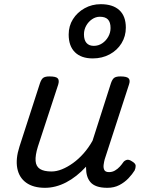

<svg xmlns="http://www.w3.org/2000/svg" viewBox="-20 -880 687 917"><path d="M195 17Q139 17 105 -7.5Q71 -32 62.5 -76.5Q54 -121 73 -180L171 -483Q178 -503 187.5 -509Q197 -515 216 -515Q248 -515 256 -505.5Q264 -496 258 -476L161 -180Q148 -138 150 -111.5Q152 -85 171 -73Q190 -61 226 -61Q250 -61 276 -71.5Q302 -82 328.5 -101Q355 -120 379 -147Q403 -174 422 -208L510 -483Q517 -503 526.5 -509Q536 -515 555 -515Q586 -515 594.5 -505.5Q603 -496 596 -476L480 -119Q477 -108 475 -93.5Q473 -79 478 -68.5Q483 -58 501 -58Q516 -58 529 -65.5Q542 -73 552 -84Q562 -95 568 -104Q573 -112 584 -116Q595 -120 611 -109Q628 -99 628 -88Q628 -77 623 -66Q612 -48 593.5 -28.5Q575 -9 550 4Q525 17 493 17Q463 17 443 10Q423 3 412 -10Q401 -23 396 -40Q391 -57 391 -78V-84Q369 -60 345 -41Q321 -22 296 -9Q271 4 245.5 10.5Q220 17 195 17ZM423 -601Q368 -601 338 -630.5Q308 -660 308 -715Q308 -756 328.5 -788.5Q349 -821 384 -840.5Q419 -860 461 -860Q519 -860 550 -831.5Q581 -803 581 -748Q581 -707 560.5 -673.5Q540 -640 504 -620.5Q468 -601 423 -601ZM428 -661Q450 -661 468 -673Q486 -685 497 -704.5Q508 -724 508 -746Q508 -774 495.5 -787Q483 -800 457 -800Q437 -800 419.5 -788Q402 -776 391.5 -757Q381 -738 381 -716Q381 -689 393 -675Q405 -661 428 -661Z"/></svg>

Font: Playwrite RO
Style: Regular
Weight: 400
Designer: Veronika Burian, José Scaglione
Foundry: TypeTogether
Version: Version 1.002